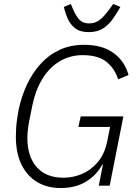

<svg xmlns="http://www.w3.org/2000/svg" viewBox="-20 -936 701 968"><path d="M478 0 499 -107H496Q467 -53 414 -20.5Q361 12 286 12Q219 12 168.5 -17.5Q118 -47 89 -105Q60 -163 60 -248Q60 -270 61.5 -292.5Q63 -315 66.5 -337.5Q70 -360 74 -383Q88 -449 115 -507.5Q142 -566 183 -612Q224 -658 279 -684Q334 -710 404 -710Q495 -710 551.5 -669.5Q608 -629 628 -558L576 -536Q557 -593 515 -625.5Q473 -658 397 -658Q333 -658 281 -627Q229 -596 194 -539Q159 -482 143 -404L126 -319Q122 -298 120 -277.5Q118 -257 118 -240Q118 -147 165 -93.5Q212 -40 300 -40Q350 -40 395.5 -60Q441 -80 474 -120Q507 -160 520 -221L535 -296H375L387 -349H602L533 0ZM427 -774Q384 -774 359.5 -793Q335 -812 322 -841Q309 -870 302 -901L337 -916L349 -888Q364 -853 381.5 -835.5Q399 -818 428 -818Q458 -818 480.5 -834Q503 -850 531 -889L551 -916L587 -901Q570 -871 549.5 -841.5Q529 -812 500 -793Q471 -774 427 -774Z"/></svg>

Font: IBM Plex Sans Light
Style: Italic
Weight: 300
Italic angle: -11.31°
Designer: Mike Abbink, Paul van der Laan, Pieter van Rosmalen
Foundry: Bold Monday
Version: Version 3.201